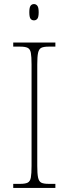

<svg xmlns="http://www.w3.org/2000/svg" viewBox="-20 -923 339 943"><path d="M45 0V-20H79Q104 -20 116 -26Q128 -32 131.5 -51Q135 -70 135 -108V-606Q135 -645 131.5 -663.5Q128 -682 116 -688Q104 -694 79 -694H45V-714H252V-694H219Q194 -694 182.5 -688Q171 -682 167 -663.5Q163 -645 163 -606V-108Q163 -70 167 -51Q171 -32 182.5 -26Q194 -20 219 -20H252V0ZM147 -823Q136 -823 130 -831Q124 -839 124 -863Q124 -886 130 -894.5Q136 -903 147 -903Q157 -903 163.5 -894.5Q170 -886 170 -863Q170 -839 163.5 -831Q157 -823 147 -823Z"/></svg>

Font: Noto Serif Hebrew SemiCondensed Thin
Style: Regular
Weight: 100
Width: 4
Designer: Monotype Design Team
Foundry: Monotype Imaging Inc.
Version: Version 2.004; ttfautohint (v1.8.4.7-5d5b)